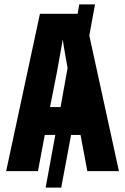

<svg xmlns="http://www.w3.org/2000/svg" viewBox="-20 -780 570 875"><path d="M8 0H153L184 -165H232L188 75H259L304 -165H347L378 0H522L387 -618L413 -760H341L334 -717H162ZM240 -454C247 -496 259 -557 266 -600C271 -562 281 -511 288 -470L256 -292H208Z"/></svg>

Font: Noto Sans Mono Condensed ExtraBold
Style: Regular
Weight: 800
Width: 3
Designer: Monotype Design Team
Foundry: Monotype Imaging Inc.
Version: Version 2.014